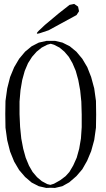

<svg xmlns="http://www.w3.org/2000/svg" viewBox="-20 -972 540 974"><path d="M296.9 -755.9 334 -737.3 367.2 -710 397.5 -673.8 422.9 -630.9 442.4 -581.1 458 -523.4 466.8 -460 467.8 -390.6 466.8 -324.2 458 -261.7 442.4 -205.1 421.9 -156.2 397.5 -113.3 367.2 -78.1 331.1 -46.9 295.9 -27.3 258.8 -18.6 237.3 -19.5 214.8 -18.6 176.8 -27.3 140.6 -45.9 107.4 -74.2 77.1 -109.4 51.8 -152.3 31.2 -203.1 16.6 -260.7 7.8 -324.2 6.8 -393.6 7.8 -460 16.6 -523.4 31.2 -581.1 51.8 -630.9 77.1 -673.8 107.4 -710 140.6 -737.3 176.8 -755.9 215.8 -764.6H237.3H259.8ZM386.7 -513.7 377 -566.4 364.3 -612.3 347.7 -651.4 329.1 -683.6 306.6 -710 282.2 -730.5 253.9 -745.1 237.3 -750 219.7 -745.1 191.4 -730.5 166 -710 142.6 -683.6 122.1 -651.4 105.5 -612.3 92.8 -566.4 84 -514.6 79.1 -457V-392.6L82 -328.1L87.9 -269.5L97.7 -217.8L110.4 -171.9L127 -131.8L145.5 -99.6L168 -73.2L192.4 -52.7L219.7 -38.1L235.4 -34.2L253.9 -40L285.2 -57.6L312.5 -78.1L332 -99.6L351.6 -132.8L369.1 -171.9L381.8 -217.8L390.6 -269.5L394.5 -327.1V-391.6L392.6 -456.1ZM368.2 -895.5 226.6 -818.4 182.6 -803.7Q155.3 -794.9 175.8 -815.4L208 -845.7L279.3 -905.3L333 -947.3L356.4 -952.1L376 -938.5L380.9 -915Z"/></svg>

Font: B2 Hana
Style: Regular
Weight: 500
Version: 2020-08-05; (max)